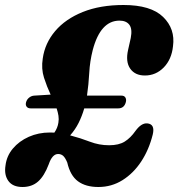

<svg xmlns="http://www.w3.org/2000/svg" viewBox="-36 -734 713 768"><path d="M-14 -72Q-9.5 -110 15.5 -139.8Q40.5 -169.5 79.2 -186.8Q118 -204 164 -204Q172.5 -204 181.5 -203.5Q194.5 -222.5 197.5 -243Q200 -257 197.8 -271.2Q195.5 -285.5 190.5 -300.5H86.5Q76 -300.5 70.8 -307Q65.5 -313.5 68 -324Q71 -336 80.5 -343.5Q90 -351 101 -351.5L166.5 -355.5Q151.5 -387.5 140 -423.2Q128.5 -459 135 -500Q143.5 -561 184.5 -609.5Q225.5 -658 295 -686Q364.5 -714 458 -714Q567.5 -714 616.5 -666.2Q665.5 -618.5 656 -549Q650.5 -496.5 619 -464.2Q587.5 -432 543.5 -432Q504 -432 484.8 -459.5Q465.5 -487 476.5 -535L487 -582Q494 -618 481.5 -634.8Q469 -651.5 442 -651.5Q366 -651.5 335 -534Q323.5 -489 321 -442.5Q318.5 -396 312 -351.5H450Q461 -351.5 465.5 -344Q470 -336.5 467.5 -326Q461 -300.5 437 -300.5H301Q292 -269.5 278.5 -242.5Q265 -215.5 244.5 -192.5Q286.5 -181.5 323.5 -167.2Q360.5 -153 400.5 -153Q439.5 -153 463 -167.8Q486.5 -182.5 506 -210.5Q529.5 -242.5 553 -240.5Q585 -237.5 575 -196Q560 -135.5 529 -88.2Q498 -41 454.2 -13.5Q410.5 14 357.5 14Q307 14 276 -8.8Q245 -31.5 233 -84Q225 -103 216.8 -110.5Q208.5 -118 196.5 -118Q173 -118 159 -77Q141 -29.5 116.2 -7.8Q91.5 14 54 14Q15 14 -2.5 -10.2Q-20 -34.5 -14 -72Z"/></svg>

Font: Fraunces 72pt S100
Style: Bold Italic
Weight: 700
Italic angle: -16°
Version: Version 1.000; ttfautohint (v1.8.3)